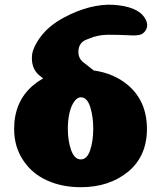

<svg xmlns="http://www.w3.org/2000/svg" viewBox="-20 -774 676 801"><path d="M317 -109Q291 -109 277 -147Q263 -186 263 -237Q263 -270 269 -299Q275 -328 288 -348Q301 -368 318 -368Q343 -368 356 -329Q369 -289 369 -237Q369 -185 356 -147Q343 -109 317 -109ZM371 -480 333 -510 330 -512 329 -513 326 -515Q307 -532 307 -557Q307 -599 347 -611L352 -613Q384 -628 430 -629Q476 -629 515 -627Q553 -624 570 -631Q584 -638 591 -654Q598 -671 589 -690Q566 -741 474 -752Q382 -764 275 -715Q212 -686 172 -647Q136 -610 120 -569Q113 -552 113 -531Q113 -481 151 -454L160 -447Q137 -434 117 -417Q39 -350 39 -236Q39 -161 77 -105Q114 -49 177 -21Q239 7 317 7Q436 7 515 -58Q593 -123 593 -236Q593 -350 516 -417Q457 -468 371 -480Z"/></svg>

Font: Coiny 2.0
Style: Regular
Weight: 400
Version: Version 1.001 July 11, 2018